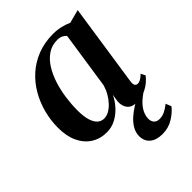

<svg xmlns="http://www.w3.org/2000/svg" viewBox="-214 -645 972 972"><g transform="rotate(-45 271.5 -159.5)"><path d="M447.5 -89.5Q444.5 -68.5 450 -60.8Q455.5 -53 465.5 -53Q475 -53 486.2 -59.2Q497.5 -65.5 511 -79L523 -55Q514.5 -43 496.5 -27.5Q478.5 -12 453 -0.8Q427.5 10.5 395.5 10.5Q360 10.5 343.8 -9.5Q327.5 -29.5 329.5 -61.5L336 -102.5Q323 -74.5 300.2 -48.8Q277.5 -23 247 -6.2Q216.5 10.5 180.5 10.5Q133.5 10.5 97.5 -12.5Q61.5 -35.5 41.5 -78.2Q21.5 -121 21.5 -180.5Q21.5 -233.5 35 -285Q48.5 -336.5 74.5 -381.5Q100.5 -426.5 139 -461Q177.5 -495.5 228 -515.2Q278.5 -535 340 -535Q368.5 -535 394.8 -528.8Q421 -522.5 442 -513L513.5 -532ZM383 -476.5Q376.5 -486 364 -492.2Q351.5 -498.5 333 -498.5Q294.5 -498.5 265 -478.5Q235.5 -458.5 214.2 -424.8Q193 -391 179.5 -348.8Q166 -306.5 159.8 -261.5Q153.5 -216.5 153.5 -174.5Q153.5 -129.5 162.2 -101.8Q171 -74 186 -61.2Q201 -48.5 220.5 -48.5Q238 -48.5 255.2 -58Q272.5 -67.5 288.2 -84Q304 -100.5 316.8 -122.2Q329.5 -144 337 -169ZM373.5 216Q330 216 306 195.5Q282 175 282 139.5Q282 114.5 294.8 92Q307.5 69.5 329 50Q350.5 30.5 377.2 14.2Q404 -2 432 -15.5L451 -29L480.5 -18Q444 3 421.2 24.2Q398.5 45.5 388 66.8Q377.5 88 377 109.5Q377 129.5 387.8 140.5Q398.5 151.5 417.5 151.5Q436.5 151.5 455 142.8Q473.5 134 493 118L505 148Q486.5 172.5 452 194.2Q417.5 216 373.5 216Z"/></g></svg>

Font: Merriweather 96pt SemiBold
Style: Italic
Weight: 600
Italic angle: -7.8°
Version: Version 2.101